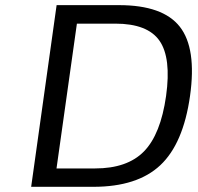

<svg xmlns="http://www.w3.org/2000/svg" viewBox="-20 -720 763 740"><path d="M339.8 0H100.1L198.2 -700.2H438.5Q607.9 -700.2 673.1 -616.9Q738.3 -533.7 712.4 -350.1Q686.5 -166.5 597.9 -83.3Q509.3 0 339.8 0ZM424.3 -628.9H276.4L197.8 -70.8H346.2Q470.7 -70.8 534.9 -136.5Q599.1 -202.1 620.1 -350.1Q640.6 -497.1 594.7 -563Q548.8 -628.9 424.3 -628.9Z"/></svg>

Font: Fivo Sans
Style: Italic
Weight: 400
Designer: Alexander Slobzheninov
Foundry: Alexander Slobzheninov
Version: 1.0